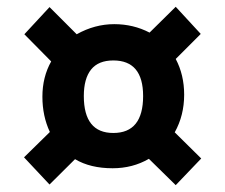

<svg xmlns="http://www.w3.org/2000/svg" viewBox="-20 -581 664 566"><path d="M130.9 -399.9 51.8 -480 126 -560.1 206.1 -480Q259.3 -509.8 316.9 -509.8Q373 -509.8 420.9 -484.9L498 -561L571.8 -481L498 -407.2Q522.9 -360.4 522.9 -301.8Q522.9 -240.7 495.1 -190.9L573.2 -113.8L498 -35.2L418.9 -112.8Q371.1 -85 312 -85Q246.1 -85 201.2 -111.8L126 -37.1L50.8 -117.2L127 -191.9Q105 -238.8 105 -295.9Q105 -354 130.9 -399.9ZM314 -189Q401.9 -189 401.9 -297.9Q401.9 -402.8 314 -402.8Q270 -402.8 248.5 -376Q227.1 -349.1 227.1 -297.9Q227.1 -189 314 -189Z"/></svg>

Font: Kadwa
Style: Bold
Weight: 700
Designer: Sol Matas
Foundry: Sol Matas
Version: Version 1.001;PS 001.000;hotconv 1.0.70;makeotf.lib2.5.58329